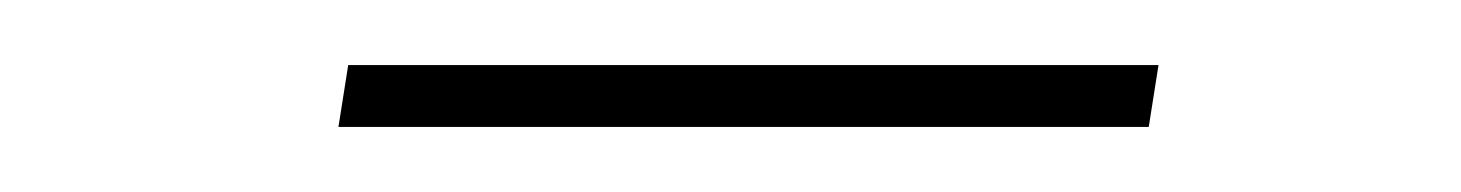

<svg xmlns="http://www.w3.org/2000/svg" viewBox="-20 -323 449 59"><path d="M336 -303 333 -284H84L87 -303Z"/></svg>

Font: Bitter Thin
Style: Italic
Weight: 100
Italic angle: -9°
Designer: Sol Matas, and Bitter project Authors
Foundry: Sol Matas
Version: Version 2.002